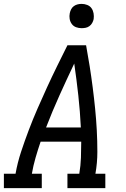

<svg xmlns="http://www.w3.org/2000/svg" viewBox="-30 -968 650 988"><path d="M-10 0V-74H50Q60 -131 78.5 -187Q97 -243 118 -298.5Q139 -354 163 -409Q187 -464 212 -518.5Q237 -573 263.5 -627Q290 -681 317 -735H413Q423 -681 431.5 -627Q440 -573 447 -518.5Q454 -464 459.5 -409Q465 -354 468 -298.5Q471 -243 471 -186.5Q471 -130 461 -74H512V0H317V-74H378Q385 -115 386.5 -156.5Q388 -198 388 -239H179Q165 -198 153 -156.5Q141 -115 134 -74H185V0ZM207 -312H386Q382 -395 373 -477Q364 -559 352 -641Q313 -559 276 -477Q239 -395 207 -312ZM390 -823Q375 -823 361.5 -828Q348 -833 339.5 -844.5Q331 -856 328.5 -870.5Q326 -885 329 -900Q331 -910 336 -920Q341 -930 350 -936.5Q359 -943 369.5 -945.5Q380 -948 390 -948Q405 -948 419 -942.5Q433 -937 441 -925.5Q449 -914 451.5 -899.5Q454 -885 452 -870Q450 -860 444.5 -850Q439 -840 430 -833.5Q421 -827 410.5 -825Q400 -823 390 -823Z"/></svg>

Font: Iosevka Curly Slab Extended
Style: Italic
Weight: 400
Width: 7
Italic angle: -9°
Monospace: yes
Designer: Belleve Invis
Foundry: Belleve Invis
Version: Version 11.1.0; ttfautohint (v1.8.3)